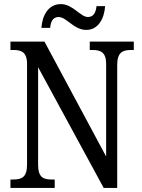

<svg xmlns="http://www.w3.org/2000/svg" viewBox="-20 -917 695 937"><path d="M401 -771C460 -771 489 -827 493 -887H451C448 -860 439 -834 409 -834C372 -834 336 -897 277 -897C215 -897 186 -840 182 -781H225C227 -808 236 -834 266 -834C305 -834 340 -771 401 -771ZM31 0H247V-41H232C193 -41 166 -50 166 -113V-589L486 0H552V-601C552 -662 580 -673 618 -673H633V-714H418V-673H431C470 -673 498 -663 498 -605V-153L197 -714H31V-673H45C83 -673 112 -664 112 -605V-113C112 -50 84 -41 43 -41H31Z"/></svg>

Font: Noto Serif Lao Condensed
Style: Regular
Weight: 400
Width: 3
Designer: Monotype Design Team
Foundry: Monotype Imaging Inc.
Version: Version 2.003